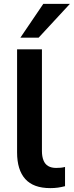

<svg xmlns="http://www.w3.org/2000/svg" viewBox="-20 -959 380 989"><path d="M239 10Q152 10 110 -37Q68 -84 68 -174V-705H196V-181Q196 -153 204 -133Q212 -113 228.5 -103.5Q245 -94 269 -94Q281 -94 292.5 -95Q304 -96 315 -99V0Q296 5 278 7.5Q260 10 239 10ZM85 -765 203 -939H340L179 -765Z"/></svg>

Font: Nunito Sans 11pt
Style: Bold
Weight: 700
Version: Version 3.101;gftools[0.9.27]